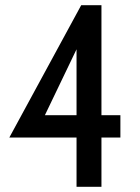

<svg xmlns="http://www.w3.org/2000/svg" viewBox="-20 -720 540 740"><path d="M371 -190H444V-276H371V-700H293L16 -190H275V0H371ZM275 -530V-276H153Z"/></svg>

Font: Cabin Condensed
Style: Regular
Weight: 400
Designer: Pablo Impallari
Foundry: Pablo Impallari. www.impallari.com Igino Marini. www.ikern.com
Version: Version 1.006